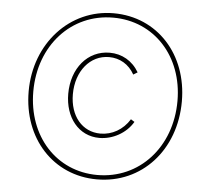

<svg xmlns="http://www.w3.org/2000/svg" viewBox="-52 -764 876 828"><g transform="rotate(5 386.5 -350.0)"><path d="M392 -169C449 -169 507 -200 537 -251L521 -261C492 -214 445 -188 395 -188C316 -188 262 -253 262 -347C262 -447 322 -520 404 -520C450 -520 490 -497 514 -454L532 -465C504 -513 458 -539 405 -539C310 -539 242 -458 242 -347C242 -245 302 -169 392 -169ZM397 10C591 10 733 -146 733 -357C733 -560 597 -710 407 -710C218 -710 71 -551 71 -343C71 -139 208 10 397 10ZM397 -9C220 -9 91 -150 91 -344C91 -544 226 -691 407 -691C585 -691 714 -550 714 -357C714 -157 579 -9 397 -9Z"/></g></svg>

Font: Fixel Text 20240404 Thin
Style: Italic
Weight: 100
Width: 4
Italic angle: -10°
Designer: AlfaBravo + MacPaw
Foundry: Kyrylo Tkachov, Marchela Mozhyna, Serhii Makarenko, Maria Weinstein, Zakhar Kryvoshyya
Version: Version 1.211;Glyphs 3.2 (3225)